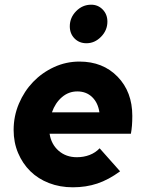

<svg xmlns="http://www.w3.org/2000/svg" viewBox="-20 -786 623 817"><path d="M491 -57Q442 -21 394 -5Q346 11 290 11Q235 11 188.5 -7Q142 -25 109 -57.5Q76 -90 57 -135Q38 -180 38 -233Q38 -292 60.5 -345Q83 -398 121 -437.5Q159 -477 210 -500.5Q261 -524 318 -524Q418 -524 480.5 -459.5Q543 -395 543 -293Q543 -270 541.5 -251.5Q540 -233 537 -217H191Q198 -172 229.5 -144.5Q261 -117 307 -117Q336 -117 361 -126.5Q386 -136 404 -155ZM309 -397Q272 -397 243.5 -372.5Q215 -348 201 -308H403Q397 -349 372 -373Q347 -397 309 -397ZM348 -602Q317 -602 297 -622.5Q277 -643 277 -674Q277 -711 304 -738.5Q331 -766 368 -766Q397 -766 417 -745.5Q437 -725 437 -694Q437 -657 410 -629.5Q383 -602 348 -602Z"/></svg>

Font: Red Hat Text
Style: Bold Italic
Weight: 700
Italic angle: -12°
Designer: Pentagram / MCKL
Foundry: Pentagram / MCKL
Version: Version 1.003; Red Hat Text Bold Italic